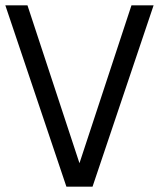

<svg xmlns="http://www.w3.org/2000/svg" viewBox="-20 -700 596 720"><path d="M83 -680 278 -88 473 -680H556L327 0H229L0 -680Z"/></svg>

Font: Imprima
Style: Regular
Weight: 400
Version: Version 1.001